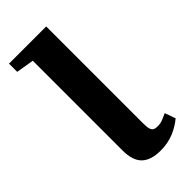

<svg xmlns="http://www.w3.org/2000/svg" viewBox="-240 -795 860 860"><g transform="rotate(-45 190.0 -365.0)"><path d="M222.5 13Q161 13 131.2 -16Q101.5 -45 101.5 -108V-677L17 -691V-743H252.5V-131Q252.5 -106 256.2 -93.8Q260 -81.5 268.2 -77.5Q276.5 -73.5 290 -73.5Q307 -73.5 321.8 -79.2Q336.5 -85 353.5 -93L371.5 -42Q342 -17.5 304.8 -2.2Q267.5 13 222.5 13Z"/></g></svg>

Font: Merriweather 48pt
Style: Bold
Weight: 700
Version: Version 2.100